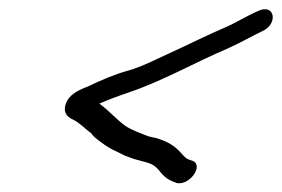

<svg xmlns="http://www.w3.org/2000/svg" viewBox="-20 -472 624 425"><path d="M402.8 -117.1C393.4 -120.7 393 -120.1 384 -129.8C367.8 -148.5 353.9 -157.8 326.4 -166.2L309.2 -170.1C293.1 -176.2 269.8 -184.7 257.5 -193.4C238 -207.2 222.3 -226.4 199.9 -242.6C219.1 -251.1 241.3 -259.4 264.8 -267.3C341.3 -293.2 411.5 -334 484.6 -364.9C513.8 -378.1 535.3 -391 561.3 -403.3C596.6 -419.8 587.9 -464.9 551.8 -447.9C525.1 -436.4 502.4 -421.5 478.1 -411.2C442.2 -396 385.7 -368 353.7 -353.5C324.2 -340.1 292.8 -323.8 264.3 -315.9C233 -307.3 206.5 -295.6 176.3 -281.4C164.6 -275.9 132.1 -267 124.7 -239.3C118.5 -216.2 137.9 -209.1 144.9 -205.5C155.3 -200.2 168.7 -186.9 181.8 -177C184.3 -173.4 188.3 -168.9 192.4 -165.8C206 -155.4 217.3 -145.9 236.4 -137.4L256.9 -127.3C263.3 -124.9 271.2 -122 277.3 -119.9L295.9 -114.8C318.2 -109.5 323.9 -105.1 336.5 -89.4C348.5 -75.3 357.8 -71.9 371.1 -66.9C401 -60.4 434.3 -109.7 402.8 -117.1Z"/></svg>

Font: Take Off
Style: Moose
Weight: 400
Foundry: Cannot Into Space Fonts
Version: Version 0.89